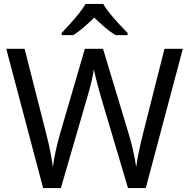

<svg xmlns="http://www.w3.org/2000/svg" viewBox="-20 -964 970 984"><path d="M917 -714 727 0H636L497 -468Q489 -497 481 -526Q473 -555 468 -577.5Q463 -600 461 -609Q460 -596 450.5 -553.5Q441 -511 427 -465L292 0H201L12 -714H106L217 -278Q229 -232 237.5 -189Q246 -146 251 -108Q256 -147 266 -193Q276 -239 289 -283L415 -714H508L639 -280Q653 -234 663 -188.5Q673 -143 678 -108Q683 -145 692 -188.5Q701 -232 713 -279L823 -714ZM509 -944Q521 -922 543.5 -894.5Q566 -867 590.5 -840.5Q615 -814 634 -795V-784H572Q546 -800 518 -823.5Q490 -847 463 -874Q436 -847 409 -824Q382 -801 356 -784H296V-795Q315 -815 338.5 -841Q362 -867 384 -894.5Q406 -922 419 -944Z"/></svg>

Font: RS Noto Sans
Style: Regular
Weight: 400
Designer: Monotype Design Team
Foundry: Monotype Imaging Inc.
Version: Version 3.10